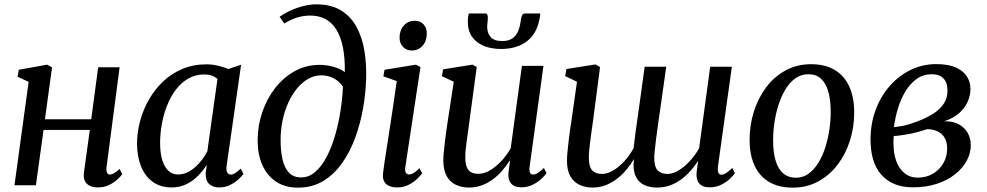

<svg xmlns="http://www.w3.org/2000/svg" viewBox="-20 -851 4532 882"><path d="M469.5 -84Q467.5 -65.5 472 -57.2Q476.5 -49 483.5 -49Q492.5 -49 503.2 -54.8Q514 -60.5 529.5 -75L541.5 -51Q536 -42.5 520.5 -27.8Q505 -13 481.8 -1.5Q458.5 10 429.5 10Q409 10 393.5 3Q378 -4 370.2 -19.2Q362.5 -34.5 365.5 -57.5L392.5 -254H180L145 0H46.5L111.5 -475L60.5 -498.5L66.5 -530.5L196.5 -554L219 -541.5L186.5 -303H399L431 -542H529.5Z M1021 -89Q1018 -66.5 1024.5 -57.8Q1031 -49 1040.5 -49Q1049.5 -49 1060.2 -55.8Q1071 -62.5 1085.5 -76.5L1098.5 -52.5Q1093.5 -44.5 1078 -29.5Q1062.5 -14.5 1039.2 -2.2Q1016 10 987 10Q957 10 940.2 -6.5Q923.5 -23 925 -57L930 -93.5Q913.5 -68 890.5 -44.2Q867.5 -20.5 837 -5.2Q806.5 10 769 10Q717 10 681.5 -15.8Q646 -41.5 627.8 -87Q609.5 -132.5 609.5 -191.5Q609.5 -241.5 623 -293Q636.5 -344.5 663 -391.5Q689.5 -438.5 728 -475.5Q766.5 -512.5 817 -534Q867.5 -555.5 929.5 -555.5Q954 -555.5 981 -549.2Q1008 -543 1029 -534L1087.5 -553.5ZM979 -488.5Q967.5 -498.5 952 -503.8Q936.5 -509 918 -509Q877.5 -509 845 -490.2Q812.5 -471.5 788.2 -439.5Q764 -407.5 747.8 -366.8Q731.5 -326 723.5 -281.5Q715.5 -237 715.5 -194Q715.5 -146 726 -113.8Q736.5 -81.5 754.8 -65.5Q773 -49.5 797.5 -49.5Q820 -49.5 840 -59Q860 -68.5 877.5 -84Q895 -99.5 908.8 -118.2Q922.5 -137 932.5 -156Z M1348.5 11Q1289 11 1247.8 -16.8Q1206.5 -44.5 1185 -93.2Q1163.5 -142 1163.5 -205Q1163.5 -272.5 1184.5 -334.8Q1205.5 -397 1243.8 -446.2Q1282 -495.5 1334 -524.2Q1386 -553 1447.5 -553Q1482 -553 1514.2 -543.5Q1546.5 -534 1564 -519.5Q1565 -586.5 1554.8 -635.5Q1544.5 -684.5 1524.2 -716.5Q1504 -748.5 1474 -764Q1444 -779.5 1405.5 -779.5Q1376.5 -779.5 1347.5 -771.2Q1318.5 -763 1286 -743L1264.5 -774Q1290.5 -792 1319.5 -804.8Q1348.5 -817.5 1377.5 -824.2Q1406.5 -831 1433.5 -831Q1502 -831 1547.2 -802.8Q1592.5 -774.5 1618.5 -726Q1644.5 -677.5 1654.2 -616.5Q1664 -555.5 1662 -490Q1660 -423.5 1647.8 -353.5Q1635.5 -283.5 1611.8 -218.5Q1588 -153.5 1551.5 -101.8Q1515 -50 1464.8 -19.5Q1414.5 11 1348.5 11ZM1363.5 -36Q1399.5 -36 1428.8 -61.8Q1458 -87.5 1480.8 -131Q1503.5 -174.5 1519.2 -228.8Q1535 -283 1544 -340.8Q1553 -398.5 1555.5 -452Q1545 -469 1529 -481Q1513 -493 1494.2 -499Q1475.5 -505 1456 -505Q1425 -505 1397 -489.5Q1369 -474 1345.8 -446.2Q1322.5 -418.5 1305.2 -381.2Q1288 -344 1278.5 -300Q1269 -256 1269 -208Q1269 -159 1277.5 -120Q1286 -81 1306.8 -58.5Q1327.5 -36 1363.5 -36Z M1804 10Q1783 10 1767.5 3.2Q1752 -3.5 1744.5 -18Q1737 -32.5 1739.5 -55Q1741.5 -72.5 1746.5 -106.2Q1751.5 -140 1758.5 -184.5Q1765.5 -229 1773.2 -279.2Q1781 -329.5 1788.5 -380.8Q1796 -432 1802.5 -478.5L1741 -500.5L1746.5 -530.5L1890.5 -554L1911.5 -543L1842 -84Q1839 -66 1844.5 -57.8Q1850 -49.5 1858 -49.5Q1868.5 -49.5 1879.5 -55.8Q1890.5 -62 1907 -78.5L1919.5 -55Q1913 -46 1897.5 -30.5Q1882 -15 1858.2 -2.5Q1834.5 10 1804 10ZM1871.5 -619Q1846.5 -619 1830.8 -636Q1815 -653 1815.5 -680Q1816 -713 1835.5 -734.2Q1855 -755.5 1885 -755.5Q1911 -755.5 1926 -739Q1941 -722.5 1940.5 -697Q1940.5 -662.5 1921.2 -640.8Q1902 -619 1871.5 -619Z M2134.5 10.5Q2101.5 10.5 2074.8 -1.8Q2048 -14 2032.5 -41Q2017 -68 2016.5 -113Q2016.5 -129 2018.5 -151Q2020.5 -173 2023.5 -197.8Q2026.5 -222.5 2029.8 -246.5Q2033 -270.5 2036 -289.5L2064.5 -475.5L2010 -501L2015.5 -532.5L2150.5 -554L2170 -543L2135.5 -287Q2133 -267 2129.8 -245.2Q2126.5 -223.5 2123.8 -202.5Q2121 -181.5 2119.2 -162.8Q2117.5 -144 2117.5 -129Q2117.5 -99.5 2124.5 -82.8Q2131.5 -66 2145 -59.2Q2158.5 -52.5 2178 -52.5Q2204.5 -52.5 2231.8 -69Q2259 -85.5 2283.8 -112Q2308.5 -138.5 2326 -169.5L2377.5 -548.5H2476.5L2413 -85.5Q2410.5 -67.5 2414.8 -58.2Q2419 -49 2428 -49Q2438 -49 2450 -56Q2462 -63 2478.5 -79.5L2490.5 -55.5Q2484.5 -46 2468.2 -30.5Q2452 -15 2428 -2.8Q2404 9.5 2375 9.5Q2343 9.5 2328.5 -7.5Q2314 -24.5 2315.5 -51Q2315.5 -54 2316.2 -60.8Q2317 -67.5 2318.2 -76.8Q2319.5 -86 2320.8 -95.5Q2322 -105 2323 -112L2321.5 -113Q2306 -89.5 2287 -67.2Q2268 -45 2244.5 -27.5Q2221 -10 2193.8 0.2Q2166.5 10.5 2134.5 10.5ZM2210 -789Q2217.5 -789 2219.2 -782.5Q2221 -776 2221 -766Q2220.5 -758 2219.5 -748.2Q2218.5 -738.5 2218 -730.5Q2217.5 -700.5 2233.2 -681.5Q2249 -662.5 2286.5 -662.5Q2317 -662.5 2334.5 -675Q2352 -687.5 2360.5 -708.8Q2369 -730 2372 -755.5Q2373.5 -768 2377.5 -778.5Q2381.5 -789 2391 -789H2461.5Q2461.5 -785 2461.2 -780.8Q2461 -776.5 2459.5 -769.5Q2447 -696 2400 -661Q2353 -626 2281.5 -626Q2237.5 -626 2202.8 -640Q2168 -654 2148 -682.8Q2128 -711.5 2129 -756.5Q2129 -764.5 2130.2 -772.8Q2131.5 -781 2133.5 -789Z M2703 -286.5Q2700.5 -270 2697.5 -249Q2694.5 -228 2691.8 -206Q2689 -184 2687 -164Q2685 -144 2685 -129Q2685 -84 2701 -68Q2717 -52 2745.5 -52Q2770.5 -52 2797.8 -68.5Q2825 -85 2849.2 -111.8Q2873.5 -138.5 2890.5 -170Q2894 -203 2899 -239.5Q2904 -276 2909 -310.5Q2915 -349.5 2920.2 -389.8Q2925.5 -430 2931 -469Q2936.5 -508 2941.5 -544.5H3040.5Q3029.5 -466.5 3020.8 -404.8Q3012 -343 3005.2 -296Q2998.5 -249 2994.2 -215.5Q2990 -182 2987.8 -160.5Q2985.5 -139 2985.5 -128.5Q2985.5 -84 3001.5 -68Q3017.5 -52 3046 -52Q3071.5 -52 3098.2 -68.5Q3125 -85 3149.5 -111.8Q3174 -138.5 3191.5 -169.5L3242.5 -544.5H3342L3278 -86Q3276 -67 3280 -57.8Q3284 -48.5 3293.5 -48.5Q3303.5 -48.5 3315.2 -55.8Q3327 -63 3344 -79.5L3356 -55.5Q3350 -46 3334 -30.5Q3318 -15 3294 -2.8Q3270 9.5 3240 9.5Q3205.5 9.5 3190.8 -10Q3176 -29.5 3180.5 -63.5L3187 -112Q3171 -87.5 3151.2 -65.2Q3131.5 -43 3108 -26Q3084.5 -9 3057.5 0.8Q3030.5 10.5 2999.5 10.5Q2964.5 10.5 2939.8 -1Q2915 -12.5 2902.2 -36.8Q2889.5 -61 2890.5 -99L2892.5 -120.5Q2877 -94.5 2857.5 -71.2Q2838 -48 2814 -29.5Q2790 -11 2762.2 -0.2Q2734.5 10.5 2702 10.5Q2669 10.5 2642.5 -1.8Q2616 -14 2600.2 -41Q2584.5 -68 2584.5 -113Q2584.5 -129 2586.8 -152.5Q2589 -176 2592 -202Q2595 -228 2598.2 -251.2Q2601.5 -274.5 2604 -289L2630.5 -475.5L2576.5 -501.5L2582 -534L2715.5 -555L2736.5 -543Z M3706 -556Q3770.5 -556 3814.5 -529.8Q3858.5 -503.5 3881.2 -453.8Q3904 -404 3904 -333Q3904 -267 3884.5 -205.2Q3865 -143.5 3828 -94.8Q3791 -46 3738.8 -17.5Q3686.5 11 3621.5 11Q3558 11 3513.8 -14.8Q3469.5 -40.5 3446.5 -89.8Q3423.5 -139 3423.5 -208.5Q3423.5 -276 3443 -338.2Q3462.5 -400.5 3499.5 -449.8Q3536.5 -499 3588.8 -527.5Q3641 -556 3706 -556ZM3693.5 -510Q3660.5 -510 3634.2 -491.5Q3608 -473 3588.8 -441.5Q3569.5 -410 3556.8 -370.5Q3544 -331 3537.8 -289Q3531.5 -247 3531.5 -207Q3531.5 -149 3543.8 -110.5Q3556 -72 3579.5 -53.2Q3603 -34.5 3635.5 -34.5Q3668.5 -34.5 3694.2 -53Q3720 -71.5 3739.2 -102.8Q3758.5 -134 3771 -173.2Q3783.5 -212.5 3789.8 -254.5Q3796 -296.5 3796 -336Q3796 -392.5 3784.8 -431Q3773.5 -469.5 3751 -489.8Q3728.5 -510 3693.5 -510Z M4174 9.5Q4125.5 9.5 4089.2 -5.5Q4053 -20.5 4028.2 -48.8Q4003.5 -77 3991.2 -117.5Q3979 -158 3979 -208.5Q3979 -284 4003 -347.5Q4027 -411 4069 -458Q4111 -505 4165.2 -530.8Q4219.5 -556.5 4280.5 -556.5Q4337 -556.5 4371.8 -540.5Q4406.5 -524.5 4422.2 -499Q4438 -473.5 4438 -444Q4438 -411.5 4424.5 -382Q4411 -352.5 4384.2 -329.8Q4357.5 -307 4317.5 -294Q4359 -294.5 4386 -279.2Q4413 -264 4426.2 -239Q4439.5 -214 4439.5 -184Q4439.5 -147 4420.8 -112.5Q4402 -78 4367 -50.2Q4332 -22.5 4283 -6.5Q4234 9.5 4174 9.5ZM4196 -35Q4235 -35 4265.2 -52.8Q4295.5 -70.5 4313.2 -100.8Q4331 -131 4331 -168.5Q4331 -196 4320.8 -215.5Q4310.5 -235 4290.5 -245.8Q4270.5 -256.5 4241 -258Q4233.5 -256 4221.8 -252.2Q4210 -248.5 4195.5 -244.5Q4181 -240.5 4164.5 -237Q4148 -234 4128.2 -230.8Q4108.5 -227.5 4085.5 -226Q4084.5 -217.5 4084.5 -208.8Q4084.5 -200 4084.5 -190.5Q4084.5 -146.5 4097.2 -111.2Q4110 -76 4135.2 -55.5Q4160.5 -35 4196 -35ZM4086.5 -267Q4106.5 -269 4123.8 -272.2Q4141 -275.5 4157.2 -280.5Q4173.5 -285.5 4191 -292Q4232 -307.5 4263.8 -326.8Q4295.5 -346 4314 -372.5Q4332.5 -399 4332.5 -435Q4332.5 -472 4313.8 -491Q4295 -510 4260 -510Q4221 -510 4191 -488.5Q4161 -467 4139.5 -431.5Q4118 -396 4105 -353Q4092 -310 4086.5 -267Z"/></svg>

Font: Merriweather 48pt
Style: Italic
Weight: 400
Italic angle: -7.8°
Version: Version 2.101